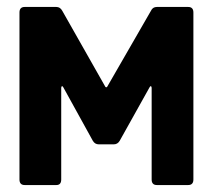

<svg xmlns="http://www.w3.org/2000/svg" viewBox="-20 -532 616 552"><path d="M36 -16V-496Q36 -512 51 -512H142Q153 -512 159 -501L282 -284Q283 -281 285.5 -281Q288 -281 289 -284L414 -501Q419 -512 431 -512H521Q536 -512 536 -496V-16Q536 0 521 0H431Q416 0 416 -16V-279Q416 -283 414 -284Q412 -285 410 -281L324 -127Q318 -117 307 -117H264Q253 -117 247 -127L162 -281Q160 -285 158 -284Q156 -283 156 -279V-16Q156 0 142 0H51Q36 0 36 -16Z"/></svg>

Font: Barlow
Style: Bold
Weight: 700
Designer: Jeremy Tribby
Foundry: Jeremy Tribby
Version: Version 1.101 August 23, 2024